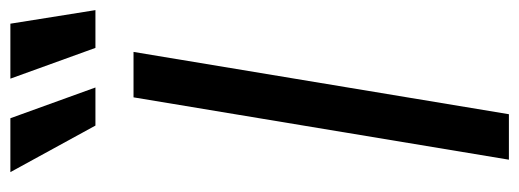

<svg xmlns="http://www.w3.org/2000/svg" viewBox="-337 -669 1006 372"><g transform="rotate(-90 166.0 -483.0)"><path d="M251.4 -727.3H163.4L42.6 0H130.7ZM18.5 -965.9 108.7 -801.1H182.5L122.9 -965.9ZM199.6 -965.9 259.2 -801.1H332.4L306.1 -965.9Z"/></g></svg>

Font: Margiela Sans
Style: Italic
Weight: 400
Italic angle: -9.39999°
Designer: Stefan Endress, Andreas Faust
Version: Version 1.100;FEAKit 1.0